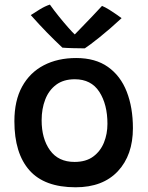

<svg xmlns="http://www.w3.org/2000/svg" viewBox="-20 -780 626 814"><path d="M300.5 14Q168.5 14 104.8 -58Q41 -130 41 -266Q41 -353.5 73.8 -413Q106.5 -472.5 165.5 -503.2Q224.5 -534 303 -534Q384.5 -534 437.8 -496.2Q491 -458.5 517.2 -391.5Q543.5 -324.5 543.5 -236.5Q543.5 -122.5 479.8 -54.2Q416 14 300.5 14ZM296 -93.5Q344.5 -93.5 375.2 -116.2Q406 -139 420.8 -175.8Q435.5 -212.5 435.5 -255Q435.5 -337.5 401 -390.8Q366.5 -444 297 -444Q249.5 -444 218.2 -420.8Q187 -397.5 171.8 -358.2Q156.5 -319 156.5 -270Q156.5 -192 192 -142.8Q227.5 -93.5 296 -93.5ZM412.5 -755Q426 -749.5 443.8 -738.5Q461.5 -727.5 476.2 -717Q491 -706.5 495.5 -703Q446 -657 401.5 -621.5Q357 -586 339.5 -575Q319 -575 290 -575.8Q261 -576.5 244.5 -578Q212 -608.5 179.2 -642Q146.5 -675.5 110.5 -716Q124 -725 147.5 -739.5Q171 -754 191.5 -760.5Q208.5 -736.5 229.5 -710.5Q250.5 -684.5 268.8 -663.8Q287 -643 297 -634Q307.5 -645 327.5 -665.5Q347.5 -686 370.2 -709.8Q393 -733.5 412.5 -755Z"/></svg>

Font: Grandstander Medium
Style: Regular
Weight: 500
Designer: Tyler Finck
Foundry: Etcetera Type Co
Version: Version 1.200; ttfautohint (v1.8.3)